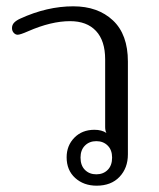

<svg xmlns="http://www.w3.org/2000/svg" viewBox="-20 -579 503 608"><path d="M191 -81Q191 -118 215.5 -143Q240 -168 279 -168Q302 -168 317 -158Q313 -165 313 -177V-391Q313 -450 284 -481Q255 -512 202 -512Q142 -512 69 -480Q44 -469 36 -469Q29 -469 23.5 -475Q18 -481 18 -490Q18 -500 24.5 -507Q31 -514 44 -520Q129 -559 212 -559Q290 -559 337.5 -514.5Q385 -470 385 -384V-90Q385 -47 358.5 -19Q332 9 286 9Q245 9 218 -15.5Q191 -40 191 -81ZM335 -80Q335 -104 321 -118Q307 -132 285 -132Q263 -132 249 -118Q235 -104 235 -80Q235 -55 249 -41Q263 -27 285 -27Q307 -27 321 -41Q335 -55 335 -80Z"/></svg>

Font: Maitree
Style: Regular
Weight: 400
Designer: CadsonDemak Team
Foundry: CadsonDemak
Version: Version 1.001